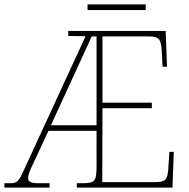

<svg xmlns="http://www.w3.org/2000/svg" viewBox="-23 -855 860 875"><path d="M376 -809H641V-835H376ZM-3 0H203V-20H157C120 -20 105 -25 105 -44C105 -59 113 -78 129 -111L198 -259H417V-105C417 -31 413 -20 353 -20H327V0H763L769 -163H749L744 -85C740 -36 733 -25 679 -25H443L444 -362H669V-387H444V-689H654C698 -689 711 -681 714 -624L718 -551H738L732 -714H288V-691L367 -690L84 -76C62 -25 50 -20 26 -20H-3ZM209 -284 395 -689H417V-284Z"/></svg>

Font: Noto Serif SemiCondensed Thin
Style: Regular
Weight: 100
Width: 4
Designer: Monotype Design Team
Foundry: Monotype Imaging Inc.
Version: Version 2.015